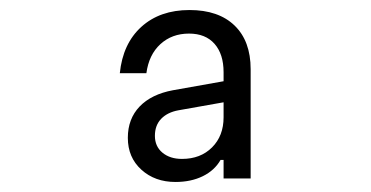

<svg xmlns="http://www.w3.org/2000/svg" viewBox="-20 -836 740 383"><path d="M330 -473Q289 -473 262 -497.5Q235 -522 235 -561Q235 -599 258.5 -623.5Q282 -648 325 -656L432 -675V-633L336 -616Q314 -612 301.5 -599Q289 -586 289 -565Q289 -544 304 -531.5Q319 -519 343 -519Q380 -519 403 -542Q426 -565 426 -602V-692Q426 -728 408 -748.5Q390 -769 357 -769Q323 -769 300 -748Q277 -727 272 -690H219Q225 -749 262 -782.5Q299 -816 358 -816Q416 -816 448 -785Q480 -754 480 -698V-480H426V-517H420Q408 -496 384.5 -484.5Q361 -473 330 -473Z"/></svg>

Font: Martian Mono SemiExpanded ExtraLight
Style: Regular
Weight: 250
Monospace: yes
Version: Version 0.930